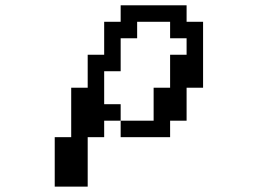

<svg xmlns="http://www.w3.org/2000/svg" viewBox="-20 -567 1040 728"><path d="M375 -171.9H437.5V-109.4H562.5V-234.4H625V-359.4H687.5V-421.9H625V-484.4H500V-421.9H437.5V-296.9H375ZM187.5 -46.9H250V-234.4H312.5V-359.4H375V-484.4H437.5V-546.9H687.5V-484.4H750V-234.4H687.5V-109.4H625V-46.9H437.5V-109.4H375V-46.9H312.5V140.6H187.5Z"/></svg>

Font: KH Dot Dougenzaka 16
Style: Regular
Weight: 400
Designer: Original version for X68000 by Keitarou Hiraki (http://hp.vector.co.jp/authors/VA000874/) / TrueType conversion by Homem
Version: Version 1.00.20150527